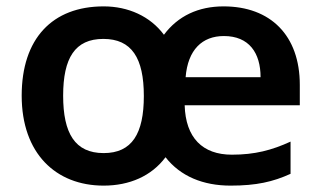

<svg xmlns="http://www.w3.org/2000/svg" viewBox="-20 -572 1006 602"><path d="M681 -552C602 -552 538 -522 494 -463C451 -521 382 -552 305 -552C144 -552 48 -451 48 -272C48 -91 155 10 305 10C386 10 455 -20 499 -79C546 -19 617 10 703 10C784 10 836 -2 891 -27V-128C832 -101 779 -87 707 -87C615 -87 562 -140 559 -242H920V-306C920 -461 828 -552 681 -552ZM682 -459C761 -459 797 -406 797 -330H562C569 -416 614 -459 682 -459ZM304 -450C393 -450 431 -390 431 -271C431 -153 394 -92 305 -92C215 -92 178 -154 178 -272C178 -390 215 -450 304 -450Z"/></svg>

Font: Noto Sans Gurmukhi SemiBold
Style: Regular
Weight: 600
Designer: Jelle Bosma - Monotype Design Team
Foundry: Monotype Imaging Inc.
Version: Version 2.004